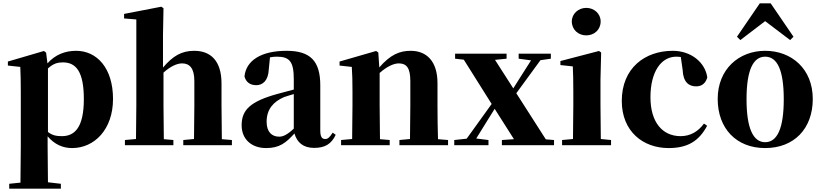

<svg xmlns="http://www.w3.org/2000/svg" viewBox="-20 -866 4902 1145"><path d="M410 17C543 17 654 -94 654 -276C654 -461 557 -563 434 -563C368 -563 309 -540 263 -488L255 -552L242 -562L27 -499V-475L101 -467C103 -419 104 -385 104 -320V7L102 223L35 230V259H343V230L266 221L264 6V-53C305 -5 354 17 410 17ZM266 -458C299 -488 325 -494 355 -494C434 -494 480 -438 480 -275C480 -108 427 -54 349 -54C316 -54 291 -59 266 -79Z M1135 0H1363V-31L1303 -36L1301 -238V-368C1301 -504 1236 -563 1138 -563C1064 -563 1011 -533 952 -463V-656L955 -817L942 -826L720 -783V-756L793 -750V-238L791 -37L725 -31V0H1014V-31L957 -36C956 -95 955 -182 955 -238V-433C995 -469 1034 -488 1066 -488C1110 -488 1139 -460 1139 -383V-238C1139 -180 1138 -95 1137 -37L1073 -31V0Z M1853 16C1918 16 1956 -7 1982 -62L1964 -75C1945 -45 1934 -37 1919 -37C1900 -37 1890 -50 1890 -88V-357C1890 -502 1831 -563 1689 -563C1534 -563 1447 -503 1438 -410C1447 -376 1472 -358 1508 -358C1546 -358 1580 -384 1583 -453L1590 -524C1605 -527 1618 -528 1632 -528C1708 -528 1732 -497 1732 -393V-332L1635 -306C1472 -261 1421 -210 1421 -119C1421 -35 1481 17 1567 17C1647 17 1685 -14 1736 -70C1751 -17 1788 16 1853 16ZM1732 -99C1691 -60 1666 -51 1645 -51C1600 -51 1570 -80 1570 -140C1570 -213 1609 -259 1674 -287C1688 -292 1709 -298 1732 -305Z M2424 0H2652V-31L2592 -36C2590 -94 2589 -179 2589 -238V-370C2589 -501 2524 -563 2429 -563C2363 -563 2308 -540 2242 -464L2236 -553L2223 -562L2005 -499V-475L2078 -467C2081 -419 2082 -386 2082 -321V-238C2082 -182 2081 -96 2080 -37L2014 -31V0H2304V-31L2246 -36L2244 -238V-431C2287 -469 2328 -488 2358 -488C2405 -488 2427 -460 2427 -383V-238L2425 -37L2362 -31V0Z M3073 -516 3147 -506 3082 -404 3041 -339 2932 -509 3001 -516V-546H2694V-516L2746 -510L2912 -246L2763 -39L2689 -31V0H2893V-31L2820 -40L2890 -153L2930 -217L3045 -36L2973 -31V0H3284V-31L3235 -35L3059 -310L3203 -507L3265 -516V-546H3073Z M3476 -655C3524 -655 3562 -689 3562 -738C3562 -784 3524 -819 3476 -819C3429 -819 3390 -784 3390 -738C3390 -689 3429 -655 3476 -655ZM3396 0H3624V-31L3563 -37C3562 -95 3561 -182 3561 -238V-392L3565 -553L3552 -562L3322 -502V-478L3396 -470C3398 -423 3399 -384 3399 -318V-238L3397 -37L3332 -31V0Z M3967 17C4080 17 4148 -24 4197 -116L4178 -129C4144 -82 4097 -54 4039 -54C3929 -54 3859 -139 3859 -286C3859 -440 3924 -528 4013 -528C4022 -528 4031 -527 4040 -526L4051 -449C4054 -375 4089 -351 4131 -351C4165 -351 4187 -368 4198 -404C4186 -493 4102 -563 3992 -563C3826 -563 3688 -460 3688 -264C3688 -82 3815 17 3967 17Z M4543 17C4714 17 4827 -97 4827 -276C4827 -455 4701 -563 4543 -563C4386 -563 4260 -453 4260 -276C4260 -100 4371 17 4543 17ZM4543 -18C4472 -18 4432 -100 4432 -274C4432 -449 4472 -528 4543 -528C4615 -528 4654 -449 4654 -274C4654 -100 4615 -18 4543 -18ZM4692 -627 4712 -647 4576 -846H4511L4375 -647L4395 -627L4543 -740Z"/></svg>

Font: GenKiMin2 TW H
Style: Regular
Weight: 900
Version: Version 2.100;PS 2.1;hotconv 16.6.51;makeotf.lib2.5.65220 DE